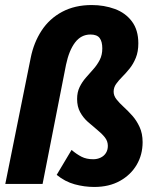

<svg xmlns="http://www.w3.org/2000/svg" viewBox="-20 -730 640 762"><path d="M354 12Q315 12 276.5 1.5Q238 -9 205 -36L264 -135Q284 -118 303.5 -108Q323 -98 350 -98Q366 -98 379.5 -104.5Q393 -111 400.5 -123Q408 -135 408 -151Q408 -170 396 -185Q384 -200 365.5 -215Q347 -230 328.5 -246.5Q310 -263 298 -285Q286 -307 286 -337Q286 -364 296 -384.5Q306 -405 321 -422Q336 -439 351 -456Q366 -473 376 -492.5Q386 -512 386 -538Q386 -565 375.5 -579Q365 -593 339 -593Q302 -593 278 -561.5Q254 -530 242 -473L149 0H1L102 -501Q114 -561 145 -608.5Q176 -656 226.5 -683Q277 -710 344 -710Q393 -710 435.5 -694.5Q478 -679 503.5 -645Q529 -611 529 -558Q529 -525 519 -500.5Q509 -476 494.5 -458Q480 -440 465.5 -425.5Q451 -411 441 -397Q431 -383 431 -366Q431 -350 442.5 -335.5Q454 -321 471 -305.5Q488 -290 505 -271Q522 -252 534 -226Q546 -200 546 -166Q546 -116 522.5 -76Q499 -36 456 -12Q413 12 354 12Z"/></svg>

Font: Source Code Pro ExtraBold
Style: Italic
Weight: 800
Italic angle: -11°
Monospace: yes
Designer: Paul D. Hunt, Teo Tuominen
Foundry: Adobe Systems Incorporated
Version: Version 1.016;hotconv 1.0.116;makeotfexe 2.5.65601